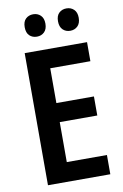

<svg xmlns="http://www.w3.org/2000/svg" viewBox="-99 -966 657 1022"><g transform="rotate(-10 230.0 -455.0)"><path d="M412 0H75V-714H412V-611H195V-423H398V-320H195V-104H412ZM99 -850Q99 -880 115 -895Q131 -910 155 -910Q179 -910 195 -894.5Q211 -879 211 -850Q211 -820 195 -804.5Q179 -789 155 -789Q131 -789 115 -804Q99 -819 99 -850ZM279 -850Q279 -880 295 -895Q311 -910 335 -910Q359 -910 375 -894.5Q391 -879 391 -850Q391 -820 375 -804.5Q359 -789 335 -789Q311 -789 295 -804.5Q279 -820 279 -850Z"/></g></svg>

Font: Noto Sans Ethiopic Condensed SemiBold
Style: Regular
Weight: 600
Width: 3
Designer: Monotype Design Team
Foundry: Monotype Imaging Inc.
Version: Version 2.102; ttfautohint (v1.8.4.7-5d5b)